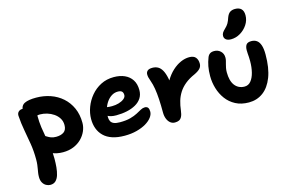

<svg xmlns="http://www.w3.org/2000/svg" viewBox="-125 -1135 2602 1707"><g transform="rotate(-15 1176.0 -282.0)"><path d="M332.4 10Q274.6 10 228.3 -11.1Q182 -32.2 155 -66.9Q128 -101.6 128 -142.2Q128 -159.6 140.8 -173.8Q153.6 -188 170.4 -188Q185.8 -188 199.3 -180.5Q212.8 -173 227.6 -163.2Q242.4 -153.4 261.7 -145.9Q281 -138.4 308.2 -138.4Q352.2 -138.4 379.3 -157.2Q406.4 -176 406.4 -221Q406.4 -256.2 389.4 -283.5Q372.4 -310.8 344.6 -329.8Q316.8 -348.8 284.1 -358.5Q251.4 -368.2 220 -368.2Q206.8 -368.2 194.5 -365.1Q182.2 -362 163.2 -362Q143.8 -362 124.9 -372.4Q106 -382.8 94.2 -400.6Q82.4 -418.4 82.4 -439Q82.4 -486.2 118 -503.7Q153.6 -521.2 224.2 -521.2Q294 -521.2 355.8 -499.8Q417.6 -478.4 464.6 -436.8Q511.6 -395.2 538.6 -335.2Q565.6 -275.2 565.6 -198.2Q565.6 -159.8 549.4 -122.7Q533.2 -85.6 503.1 -55.6Q473 -25.6 429.8 -7.8Q386.6 10 332.4 10ZM148.2 261Q129.4 261 110.5 250.9Q91.6 240.8 79.4 219.9Q67.2 199 67.2 167.4Q67.2 145.8 69.9 129.4Q72.6 113 75.5 96.1Q78.4 79.2 81.1 58.7Q83.8 38.2 83.8 8.4Q83.8 -66.8 72.9 -134.2Q62 -201.6 49.5 -268Q37 -334.4 32.2 -406Q31.4 -428.8 45.5 -442.4Q59.6 -456 82.8 -456Q111.6 -456 137.2 -443.2Q162.8 -430.4 178.9 -409.6Q195 -388.8 195 -363.2Q195 -305.6 202.3 -253.9Q209.6 -202.2 219 -153.5Q228.4 -104.8 235.7 -55.7Q243 -6.6 243 46Q243 86 239.5 124.1Q236 162.2 226.5 193.2Q217 224.2 198.3 242.6Q179.6 261 148.2 261Z M900.4 10Q834.6 10 786.9 -6Q739.2 -22 708.6 -52Q678 -82 663.2 -122Q648.4 -162 648.4 -210Q648.4 -264 668.8 -318.5Q689.2 -373 727.2 -418.5Q765.2 -464 818.7 -491.5Q872.2 -519 938.4 -519Q995.2 -519 1038.1 -499.8Q1081 -480.6 1105.4 -442.9Q1129.8 -405.2 1129.8 -349Q1129.8 -306.6 1109.7 -275.5Q1089.6 -244.4 1054.2 -224.4Q1018.8 -204.4 972.7 -194.5Q926.6 -184.6 873.8 -184.6Q819.8 -184.6 790.9 -204.4Q762 -224.2 762 -250.2Q762 -264.4 768.7 -271.5Q775.4 -278.6 791 -278.6Q802 -278.6 817 -275.8Q832 -273 857.8 -273Q891.2 -273 920.9 -281.8Q950.6 -290.6 969.9 -306.1Q989.2 -321.6 989.2 -341Q989.2 -363 977.9 -374Q966.6 -385 940.2 -385Q908.8 -385 882.7 -368.5Q856.6 -352 837.2 -324.4Q817.8 -296.8 807.4 -261.8Q797 -226.8 797 -189.8Q797 -166.6 805.6 -150Q814.2 -133.4 834.5 -125Q854.8 -116.6 889.4 -116.6Q947.2 -116.6 986.3 -127.3Q1025.4 -138 1051.7 -152.2Q1078 -166.4 1097.5 -177.1Q1117 -187.8 1135.6 -187.8Q1155.4 -187.8 1164.6 -175.6Q1173.8 -163.4 1173.8 -138.8Q1173.8 -112.8 1153.9 -86.1Q1134 -59.4 1097.8 -38Q1061.6 -16.6 1011.4 -3.3Q961.2 10 900.4 10Z M1362 12Q1338 12 1319.9 -2.3Q1301.8 -16.6 1291.3 -42.5Q1280.8 -68.4 1280.8 -101.4Q1280.8 -170.2 1277.6 -225Q1274.4 -279.8 1267.1 -323.4Q1259.8 -367 1247.6 -400.2Q1238.4 -425.6 1235.6 -438.2Q1232.8 -450.8 1232.8 -464.6Q1232.8 -484.8 1246.8 -497.4Q1260.8 -510 1292 -510Q1320.4 -510 1342.4 -498Q1364.4 -486 1380.4 -457.9Q1396.4 -429.8 1406.5 -380.7Q1416.6 -331.6 1420.4 -256.8L1361.4 -247.6Q1379.8 -313 1409.5 -363Q1439.2 -413 1476.4 -447Q1513.6 -481 1553.7 -498.6Q1593.8 -516.2 1632.4 -516.2Q1673.2 -516.2 1691.4 -494.5Q1709.6 -472.8 1709.6 -437Q1709.6 -411.8 1693.4 -393.3Q1677.2 -374.8 1639.4 -356.8Q1586 -333.4 1549.7 -303.7Q1513.4 -274 1490.8 -238.6Q1468.2 -203.2 1456.4 -163.2Q1444.6 -123.2 1439.6 -78.4Q1435.2 -42 1425.2 -22.3Q1415.2 -2.6 1399.6 4.7Q1384 12 1362 12Z M2043.8 10Q1973.4 10 1921.6 -17.3Q1869.8 -44.6 1836.2 -90.2Q1802.6 -135.8 1786 -191.7Q1769.4 -247.6 1769.4 -304.6Q1769.4 -354.8 1776.9 -394.3Q1784.4 -433.8 1798.6 -469.6Q1806 -489.8 1820.7 -500.7Q1835.4 -511.6 1861 -511.6Q1895.8 -511.6 1919.7 -488.9Q1943.6 -466.2 1943.6 -430.2Q1943.6 -415 1940.1 -401.1Q1936.6 -387.2 1932.4 -372Q1928.2 -356.8 1924.7 -338.9Q1921.2 -321 1921.2 -299Q1921.2 -260.6 1929.1 -230.3Q1937 -200 1952.8 -179.2Q1968.6 -158.4 1991.3 -147.3Q2014 -136.2 2042.6 -136.2Q2077.6 -136.2 2100.9 -164.5Q2124.2 -192.8 2135.9 -239.7Q2147.6 -286.6 2147.6 -342.4Q2147.6 -364.4 2146.5 -381.1Q2145.4 -397.8 2144.2 -412.3Q2143 -426.8 2143 -442.8Q2143 -475.4 2155.7 -493.4Q2168.4 -511.4 2202.8 -511.4Q2232.4 -511.4 2253 -496.6Q2273.6 -481.8 2284.5 -449.5Q2295.4 -417.2 2295.4 -364.2Q2295.4 -239.4 2263.3 -156.5Q2231.2 -73.6 2174.6 -31.8Q2118 10 2043.8 10ZM2034.8 -573.4Q2004.4 -573.4 1988.6 -586.4Q1972.8 -599.4 1972.8 -620Q1972.8 -636.4 1981.1 -649.5Q1989.4 -662.6 2005.6 -677.6Q2027.8 -698.4 2039 -718.1Q2050.2 -737.8 2059.6 -767.4Q2072.2 -800.8 2091.1 -813Q2110 -825.2 2137.2 -825.2Q2174.4 -825.2 2193.9 -805.9Q2213.4 -786.6 2213.4 -747.4Q2213.4 -701.2 2187.4 -661.5Q2161.4 -621.8 2120.5 -597.6Q2079.6 -573.4 2034.8 -573.4Z"/></g></svg>

Font: Shantell Sans Light
Style: Regular
Weight: 300
Designer: Stephen Nixon, Anya Danilova, Shantell Martin
Foundry: Arrow Type
Version: Version 1.011;[c5ecc13dd]